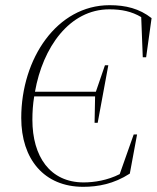

<svg xmlns="http://www.w3.org/2000/svg" viewBox="-20 -707 605 741"><path d="M301 14C358 14 419 3 481 -37L509 -188H496L442 -35C395 -11 343 -3 303 -3C173 -3 105 -103 105 -245C105 -275 107 -305 112 -335H347L345 -233H357L398 -455H385L350 -353H115C145 -524 248 -671 402 -671C449 -671 488 -663 525 -641L531 -486H544L565 -637C518 -674 465 -687 403 -687C200 -687 62 -481 62 -252C62 -93 150 14 301 14Z"/></svg>

Font: Source Serif 4 Display Light
Style: Italic
Weight: 300
Italic angle: -12°
Designer: Frank Grießhammer
Foundry: Adobe Systems Incorporated
Version: Version 4.004;hotconv 1.0.117;makeotfexe 2.5.65602